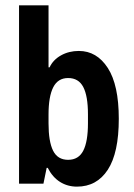

<svg xmlns="http://www.w3.org/2000/svg" viewBox="-20 -685 501 716"><path d="M165 -434Q178 -462 207.5 -478.5Q237 -495 274 -495Q341 -495 382 -431.5Q423 -368 423 -242Q423 -115 382 -52Q341 11 267 11Q232 11 204 -6.5Q176 -24 158 -59H154L142 0H51V-665H161V-434ZM161 -258V-225Q161 -157 178 -123Q195 -89 234 -89Q273 -89 290.5 -123Q308 -157 308 -225V-259Q308 -327 290.5 -360.5Q273 -394 234 -394Q196 -394 178.5 -359.5Q161 -325 161 -258Z"/></svg>

Font: Pragati Narrow
Style: Bold
Weight: 700
Designer: Hector Gatti, Marcela Romero, Pablo Cosgaya and Nicolas Silva
Foundry: Omnibus-Type
Version: Version 1.010; ttfautohint (v1.3)